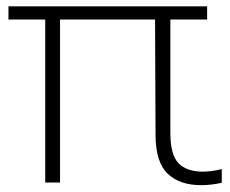

<svg xmlns="http://www.w3.org/2000/svg" viewBox="-20 -560 706 590"><path d="M119 1V-500H6V-540.5H616.5V-500H503.5V-151.5Q503.5 -84.5 528.5 -58.5Q553.5 -32.5 604 -32.5Q629.5 -32.5 661.5 -40.5V1.5Q647.5 5 630.5 7Q613.5 9 598 9Q532.5 9 495.5 -26Q458.5 -61 458 -143.5L456.5 -500H164.5V1Z"/></svg>

Font: Encode Sans SmExp XLt
Style: Regular
Weight: 200
Width: 6
Designer: Multiple Designers
Foundry: Impallari Type
Version: Version 3.002; ttfautohint (v1.8.3) -l 8 -r 50 -G 200 -x 14 